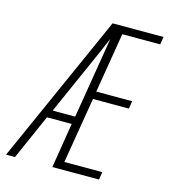

<svg xmlns="http://www.w3.org/2000/svg" viewBox="-109 -825 819 914"><g transform="rotate(15 300.0 -367.5)"><path d="M5 0 333 -735H584L578 -697H391L342 -401H519L513 -363H336L282 -38H469L463 0H233L269 -222H147L49 0ZM165 -260H276L342 -661Q324 -618 305 -575.5Q286 -533 267 -490Z"/></g></svg>

Font: Iosevka XLt Ex Obl
Style: Regular
Weight: 200
Width: 7
Italic angle: -9°
Monospace: yes
Designer: Belleve Invis
Foundry: Belleve Invis
Version: Version 32.5.0; ttfautohint (v1.8.4)